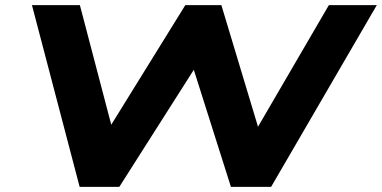

<svg xmlns="http://www.w3.org/2000/svg" viewBox="-20 -725 1482 745"><path d="M289 0 104 -705H290L423 -198H385L699 -705H839L992 -197H960L1256 -705H1442L1032 0H876L727 -470H742L443 0Z"/></svg>

Font: Nunito Sans 10pt Expanded ExtraBold
Style: Italic
Weight: 800
Width: 7
Italic angle: -9°
Designer: Vernon Adams
Foundry: Vernon Adams
Version: Version 3.101;gftools[0.9.27]